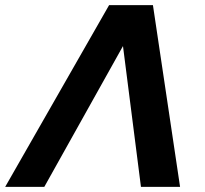

<svg xmlns="http://www.w3.org/2000/svg" viewBox="-58 -730 799 750"><path d="M-37.8 0 368.2 -710H539.4L645.4 0H492.6L422.4 -550L115 0Z"/></svg>

Font: Geist
Style: Italic
Weight: 400
Italic angle: -12°
Designer: Basement.studio, Andrés Briganti, Mateo Zaragoza
Foundry: Basement.studio, Vercel, Andrés Briganti, Guido Ferreyra, Mateo Zaragoza
Version: Version 1.500